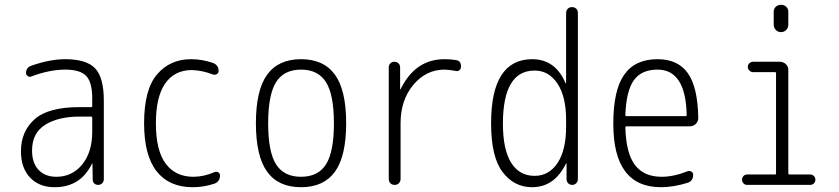

<svg xmlns="http://www.w3.org/2000/svg" viewBox="-20 -780 3540 810"><path d="M315.4 -288.1Q225.6 -288.1 170.4 -253.4Q115.2 -218.8 115.2 -144.5Q115.2 -92.8 142.6 -63.5Q169.9 -34.2 217.8 -34.2Q284.2 -34.2 326.7 -85.9Q369.1 -137.7 369.1 -224.6V-283.2Q369.1 -288.1 364.3 -288.1ZM210 9.8Q145.5 9.8 106.9 -30.8Q68.4 -71.3 68.4 -141.6Q68.4 -225.6 126 -276.9Q183.6 -328.1 315.4 -328.1H364.3Q369.1 -328.1 369.1 -332V-365.2Q369.1 -432.6 343.8 -459.5Q318.4 -486.3 254.9 -486.3Q188.5 -486.3 111.3 -457Q104.5 -454.1 97.2 -459Q89.8 -463.9 89.8 -471.7Q89.8 -495.1 112.3 -502.9Q191.4 -530.3 254.9 -530.3Q344.7 -530.3 381.3 -491.7Q418 -453.1 418 -355.5V-23.4Q418 -13.7 411.1 -6.8Q404.3 0 394 0Q383.8 0 377.4 -6.3Q371.1 -12.7 371.1 -23.4L370.1 -89.8Q370.1 -90.8 369.1 -90.8Q368.2 -90.8 368.2 -89.8Q320.3 9.8 210 9.8Z M793 9.8Q693.4 9.8 640.6 -57.6Q587.9 -125 587.9 -259.8Q587.9 -402.3 642.6 -466.3Q697.3 -530.3 786.1 -530.3Q833 -530.3 877.9 -514.6Q902.3 -505.9 902.3 -480.5Q902.3 -471.7 894.5 -467.3Q886.7 -462.9 877.9 -465.8Q833 -483.4 789.1 -484.4Q716.8 -484.4 677.2 -428.2Q637.7 -372.1 637.7 -259.8Q637.7 -144.5 679.2 -89.4Q720.7 -34.2 795.9 -34.2Q838.9 -34.2 884.8 -53.7Q892.6 -57.6 900.4 -53.2Q908.2 -48.8 908.2 -40Q908.2 -13.7 883.8 -4.9Q838.9 9.8 793 9.8Z M1355.5 -433.1Q1322.3 -486.3 1250 -486.3Q1177.7 -486.3 1144.5 -433.1Q1111.3 -379.9 1111.3 -259.8Q1111.3 -139.6 1144.5 -86.9Q1177.7 -34.2 1250 -34.2Q1322.3 -34.2 1355.5 -86.9Q1388.7 -139.6 1388.7 -259.8Q1388.7 -379.9 1355.5 -433.1ZM1393.1 -55.7Q1345.7 9.8 1250 9.8Q1154.3 9.8 1106.9 -55.7Q1059.6 -121.1 1059.6 -260.3Q1059.6 -399.4 1106.9 -464.8Q1154.3 -530.3 1250 -530.3Q1345.7 -530.3 1393.1 -464.8Q1440.4 -399.4 1440.4 -260.3Q1440.4 -121.1 1393.1 -55.7Z M1620.1 -25.4V-496.1Q1620.1 -505.9 1627 -512.7Q1633.8 -519.5 1644 -519.5Q1654.3 -519.5 1661.1 -512.7Q1668 -505.9 1668 -496.1V-403.3H1668.9H1669.9Q1731.4 -530.3 1855.5 -530.3Q1883.8 -530.3 1904.3 -526.4Q1925.8 -523.4 1924.8 -498Q1924.8 -490.2 1918.5 -484.4Q1912.1 -478.5 1904.3 -480.5Q1872.1 -486.3 1855.5 -486.3Q1777.3 -486.3 1723.6 -421.9Q1669.9 -357.4 1669.9 -259.8V-25.4Q1669.9 -14.6 1663.1 -7.3Q1656.2 0 1645 0Q1633.8 0 1627 -6.8Q1620.1 -13.7 1620.1 -25.4Z M2235.4 -482.4Q2102.5 -482.4 2101.6 -259.8Q2101.6 -149.4 2136.2 -93.8Q2170.9 -38.1 2235.4 -38.1Q2295.9 -38.1 2332 -92.3Q2368.2 -146.5 2368.2 -245.1V-275.4Q2368.2 -373 2331.5 -427.7Q2294.9 -482.4 2235.4 -482.4ZM2224.6 9.8Q2149.4 9.8 2100.6 -53.7Q2051.8 -117.2 2051.8 -259.8Q2051.8 -529.3 2224.6 -530.3Q2322.3 -530.3 2365.2 -430.7Q2365.2 -428.7 2367.2 -428.7Q2368.2 -428.7 2368.2 -429.7V-724.6Q2368.2 -735.4 2375 -742.7Q2381.8 -750 2393.1 -750Q2404.3 -750 2411.1 -743.2Q2418 -736.3 2418 -724.6V-24.4Q2418 -14.6 2411.1 -7.3Q2404.3 0 2394 0Q2383.8 0 2377 -6.8Q2370.1 -13.7 2370.1 -24.4V-89.8Q2370.1 -90.8 2368.2 -90.8Q2367.2 -90.8 2367.2 -88.9Q2318.4 9.8 2224.6 9.8Z M2753.9 -486.3Q2686.5 -486.3 2654.3 -441.9Q2622.1 -397.5 2618.2 -294.9Q2618.2 -290 2623 -290H2872.1Q2877 -290 2877 -294.9Q2873 -486.3 2753.9 -486.3ZM2768.6 9.8Q2566.4 9.8 2567.4 -259.8Q2567.4 -399.4 2613.3 -464.8Q2659.2 -530.3 2753.9 -530.3Q2839.8 -530.3 2881.8 -471.2Q2923.8 -412.1 2925.8 -282.2Q2925.8 -267.6 2915.5 -257.3Q2905.3 -247.1 2889.6 -247.1H2623Q2618.2 -247.1 2618.2 -242.2Q2621.1 -133.8 2658.7 -84Q2696.3 -34.2 2771.5 -34.2Q2822.3 -34.2 2880.9 -57.6Q2888.7 -60.5 2896.5 -56.2Q2904.3 -51.8 2904.3 -43Q2904.3 -16.6 2880.9 -8.8Q2820.3 9.8 2768.6 9.8Z M3131.8 0Q3123 0 3116.7 -6.3Q3110.4 -12.7 3110.4 -22Q3110.4 -31.2 3116.7 -37.6Q3123 -43.9 3131.8 -43.9H3250Q3253.9 -43.9 3253.9 -48.8V-470.7Q3253.9 -475.6 3250 -475.6H3157.2Q3148.4 -475.6 3141.6 -482.4Q3134.8 -489.3 3134.8 -498Q3134.8 -506.8 3141.6 -513.2Q3148.4 -519.5 3157.2 -519.5H3269.5Q3284.2 -519.5 3294.9 -509.8Q3305.7 -500 3305.7 -485.4V-48.8Q3305.7 -43.9 3309.6 -43.9H3398.4Q3407.2 -43.9 3413.6 -37.6Q3419.9 -31.2 3419.9 -22Q3419.9 -12.7 3413.6 -6.3Q3407.2 0 3398.4 0ZM3244.1 -730.5Q3244.1 -743.2 3252.9 -751.5Q3261.7 -759.8 3274.9 -759.8Q3288.1 -759.8 3296.9 -751.5Q3305.7 -743.2 3305.7 -730.5V-675.8Q3305.7 -663.1 3296.9 -653.8Q3288.1 -644.5 3274.9 -644.5Q3261.7 -644.5 3252.9 -653.8Q3244.1 -663.1 3244.1 -675.8Z"/></svg>

Font: Rounded-L Mgen+ 1m light
Style: Regular
Weight: 200
Designer: [Source Han Sans]
Ryoko NISHIZUKA  (kana & ideographs); Paul D. Hunt (Latin, Greek & Cyrillic); Wenlong ZHANG  (bopomofo
Version: Version 1.059.20150602